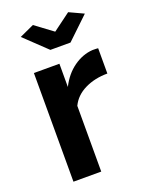

<svg xmlns="http://www.w3.org/2000/svg" viewBox="-139 -800 665 870"><g transform="rotate(-20 193.5 -365.0)"><path d="M373 -408Q312 -408 264 -384.5Q216 -361 195 -317V0H61V-524H184V-412Q211 -466 254.5 -497Q298 -528 346 -531Q367 -531 373 -530ZM131 -730 216 -667 301 -730 370 -698 264 -597H167L61 -698Z"/></g></svg>

Font: Raleway
Style: Bold
Weight: 700
Designer: Matt McInerney, Pablo Impallari, Rodrigo Fuenzalida
Foundry: Matt McInerney, Pablo Impallari, Rodrigo Fuenzalida
Version: Version 4.026